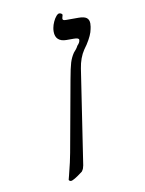

<svg xmlns="http://www.w3.org/2000/svg" viewBox="-98 -790 797 1056"><g transform="rotate(-10 300.0 -262.5)"><path d="M200 188 206 165Q226 87 233.5 44L305.5 -353Q317 -417 325.5 -444.5Q334 -472 349.5 -495Q367.5 -514 375 -529.5Q391 -545.5 391 -560Q391 -565.5 384 -568.2Q377 -571 361.5 -571H322.5Q291.5 -571 275.8 -585.5Q260 -600 260 -628Q260 -639 262 -649Q265 -665.5 272.8 -682.5Q280.5 -699.5 290.2 -710.8Q300 -722 307.5 -722Q314 -722 319.8 -718Q325.5 -714 324 -709L320.5 -696L319.5 -690Q319.5 -684.5 324 -682.2Q328.5 -680 339 -680H407Q439 -680 452.8 -669.8Q466.5 -659.5 466.5 -638Q466.5 -630 465 -620L462.5 -607Q457 -574.5 426 -526.5L409 -502.5Q381.5 -461.5 372.5 -403L292.5 124Q290.5 134 288 140.8Q285.5 147.5 279 156.5Q251 178 234.5 187.5Q218 197 212 197Q208 197 203.8 194Q199.5 191 200 188Z"/></g></svg>

Font: JuliaMono Italic
Style: Regular
Weight: 400
Italic angle: -9°
Monospace: yes
Designer: cormullion
Foundry: corm
Version: Version 0.049; ttfautohint (v1.8.4)